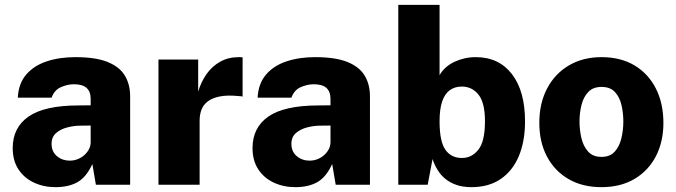

<svg xmlns="http://www.w3.org/2000/svg" viewBox="-20 -763 2790 793"><path d="M209 10Q160.5 10 120.2 -8.8Q80 -27.5 56.2 -63.5Q32.5 -99.5 32.5 -151.5Q32.5 -236 97.8 -281.5Q163 -327 302 -327.5L354.5 -328V-354.5Q354.5 -385 337.2 -400.2Q320 -415.5 283 -415Q257.5 -414.5 231 -402.8Q204.5 -391 193 -359.5H53.5Q56.5 -418 88.2 -455Q120 -492 172.8 -509.5Q225.5 -527 291 -527Q375.5 -527 425 -506.8Q474.5 -486.5 496 -450.2Q517.5 -414 517.5 -365V0H376L361.5 -85.5Q336.5 -31 299.8 -10.5Q263 10 209 10ZM268 -99.5Q285 -99.5 300.5 -105.5Q316 -111.5 328 -122.2Q340 -133 347 -146Q354 -159 354.5 -174V-244.5L312.5 -244Q286.5 -244 258.8 -237Q231 -230 212 -213.8Q193 -197.5 193 -169Q193 -136.5 215.2 -118Q237.5 -99.5 268 -99.5Z M634.5 0V-517H798.5V-384.5Q810.5 -425 833.2 -457.2Q856 -489.5 889.5 -508.2Q923 -527 967 -527Q972.5 -527 976.8 -526.8Q981 -526.5 982 -525.5V-364Q979.5 -365 975.8 -365.5Q972 -366 968 -366Q919 -371 887.2 -364.5Q855.5 -358 837.2 -343.5Q819 -329 811.8 -309Q804.5 -289 804.5 -265.5V0Z M1199.5 10Q1151 10 1110.8 -8.8Q1070.5 -27.5 1046.8 -63.5Q1023 -99.5 1023 -151.5Q1023 -236 1088.2 -281.5Q1153.5 -327 1292.5 -327.5L1345 -328V-354.5Q1345 -385 1327.8 -400.2Q1310.5 -415.5 1273.5 -415Q1248 -414.5 1221.5 -402.8Q1195 -391 1183.5 -359.5H1044Q1047 -418 1078.8 -455Q1110.5 -492 1163.2 -509.5Q1216 -527 1281.5 -527Q1366 -527 1415.5 -506.8Q1465 -486.5 1486.5 -450.2Q1508 -414 1508 -365V0H1366.5L1352 -85.5Q1327 -31 1290.2 -10.5Q1253.5 10 1199.5 10ZM1258.5 -99.5Q1275.5 -99.5 1291 -105.5Q1306.5 -111.5 1318.5 -122.2Q1330.5 -133 1337.5 -146Q1344.5 -159 1345 -174V-244.5L1303 -244Q1277 -244 1249.2 -237Q1221.5 -230 1202.5 -213.8Q1183.5 -197.5 1183.5 -169Q1183.5 -136.5 1205.8 -118Q1228 -99.5 1258.5 -99.5Z M1927 10Q1892.5 10 1866 1Q1839.5 -8 1820 -23.8Q1800.5 -39.5 1787.5 -60.8Q1774.5 -82 1766.5 -106L1746.5 0H1625V-743H1795.5V-452.5Q1806 -471 1821.8 -484.8Q1837.5 -498.5 1857.2 -507.8Q1877 -517 1899 -522Q1921 -527 1945 -527Q2040.5 -527 2094.5 -456.8Q2148.5 -386.5 2148.5 -261.5Q2148.5 -179.5 2123 -118.5Q2097.5 -57.5 2048.2 -23.8Q1999 10 1927 10ZM1888 -110.5Q1928.5 -110.5 1955.8 -144.8Q1983 -179 1983 -262.5Q1983 -339 1956.2 -372.2Q1929.5 -405.5 1887.5 -405.5Q1858.5 -405.5 1837.8 -390.5Q1817 -375.5 1806.2 -343.8Q1795.5 -312 1795.5 -262.5Q1795.5 -178.5 1819.5 -144.5Q1843.5 -110.5 1888 -110.5Z M2464 10Q2386 10 2328.5 -23.2Q2271 -56.5 2239.2 -116.2Q2207.5 -176 2207.5 -255.5Q2207.5 -336.5 2239.8 -397.8Q2272 -459 2330 -493Q2388 -527 2464.5 -527Q2543.5 -527 2600.8 -492.8Q2658 -458.5 2689 -397.2Q2720 -336 2720 -255.5Q2720 -178 2689.2 -118.2Q2658.5 -58.5 2601 -24.2Q2543.5 10 2464 10ZM2464.5 -115Q2499.5 -115 2519 -136.8Q2538.5 -158.5 2546.5 -192.2Q2554.5 -226 2554.5 -261Q2554.5 -295.5 2547 -328.5Q2539.5 -361.5 2520 -382.8Q2500.5 -404 2464.5 -404Q2429.5 -404 2409.8 -383.2Q2390 -362.5 2381.8 -329.8Q2373.5 -297 2373.5 -261Q2373.5 -227 2381.2 -193.2Q2389 -159.5 2408.8 -137.2Q2428.5 -115 2464.5 -115Z"/></svg>

Font: Public Sans Thin ExtraBold
Style: Regular
Weight: 800
Version: Version 1.007